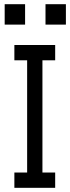

<svg xmlns="http://www.w3.org/2000/svg" viewBox="-20 -899 335 919"><path d="M244.1 -683.6V-610.4H183.1V-73.2H244.1V0H48.8V-73.2H109.9V-610.4H48.8V-683.6ZM100.1 -878.9V-781.2H2.4V-878.9ZM295.4 -878.9V-781.2H197.8V-878.9Z"/></svg>

Font: Sanitrixie
Style: Regular
Weight: 400
Designer: Jayvee D. Enaguas (Grand Chaos)
Version: Version 1.1 - 6/9/2013